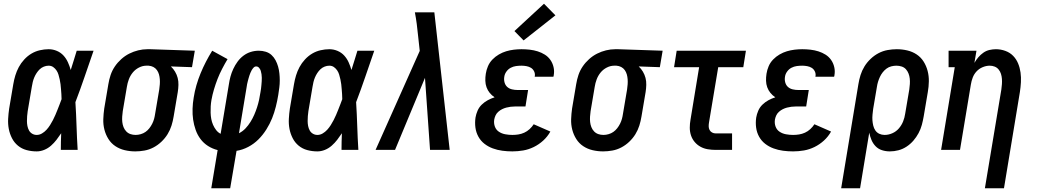

<svg xmlns="http://www.w3.org/2000/svg" viewBox="-20 -801 5540 1026"><path d="M176 8Q148 8 122 1Q96 -6 76 -22.5Q56 -39 44 -62.5Q32 -86 27 -112Q22 -138 23.5 -166Q25 -194 29 -221L51 -351Q55 -375 62 -398Q69 -421 80.5 -442.5Q92 -464 109.5 -483Q127 -502 148 -514.5Q169 -527 193 -532.5Q217 -538 240 -538Q263 -538 284 -529Q305 -520 319.5 -504Q334 -488 343 -468Q352 -448 358 -427Q366 -452 374 -478Q382 -504 390 -530H480Q456 -461 432.5 -392Q409 -323 383 -255Q387 -191 389 -127.5Q391 -64 395 0H305Q305 -22 305.5 -44.5Q306 -67 307 -89Q295 -71 282 -54Q269 -37 252.5 -22.5Q236 -8 216 0Q196 8 176 8ZM176 -80Q191 -80 204.5 -88Q218 -96 228.5 -107.5Q239 -119 247.5 -132.5Q256 -146 263 -159.5Q270 -173 276 -187Q282 -201 287.5 -215Q293 -229 298.5 -243Q304 -257 309 -271Q309 -285 308 -298Q307 -311 306 -324.5Q305 -338 303.5 -351Q302 -364 299 -377Q296 -390 292.5 -402Q289 -414 282 -424.5Q275 -435 264.5 -442.5Q254 -450 240 -450Q227 -450 214.5 -445Q202 -440 192.5 -431Q183 -422 175.5 -410.5Q168 -399 163 -387Q158 -375 155 -362.5Q152 -350 150 -337L128 -207Q126 -194 125 -180.5Q124 -167 124 -154Q124 -141 126.5 -128Q129 -115 135 -104Q141 -93 152 -86.5Q163 -80 176 -80Z M703 8Q674 8 646.5 1.5Q619 -5 596.5 -20Q574 -35 559.5 -58Q545 -81 538 -108Q531 -135 532 -164Q533 -193 537 -221L559 -351Q563 -376 571 -400Q579 -424 593.5 -445.5Q608 -467 628 -485Q648 -503 671 -514.5Q694 -526 718.5 -532Q743 -538 768 -538Q771 -538 775 -538Q779 -538 783 -538L1021 -530L1006 -442L893 -446Q906 -434 915.5 -418Q925 -402 929.5 -384.5Q934 -367 933.5 -347.5Q933 -328 930 -309L908 -179Q904 -154 896.5 -130Q889 -106 875.5 -84Q862 -62 842.5 -43.5Q823 -25 800 -13Q777 -1 752 3.5Q727 8 703 8ZM705 -80Q705 -80 705 -80Q705 -80 705 -80Q718 -80 732 -84Q746 -88 757.5 -96Q769 -104 778 -115.5Q787 -127 793.5 -140Q800 -153 803.5 -166Q807 -179 809 -193L831 -323Q833 -337 834 -350.5Q835 -364 834 -377.5Q833 -391 829.5 -403.5Q826 -416 818.5 -426.5Q811 -437 799.5 -443Q788 -449 774 -450H768Q767 -450 765 -450Q763 -450 762 -450Q742 -450 722.5 -440Q703 -430 689.5 -413.5Q676 -397 668.5 -377Q661 -357 658 -337L636 -207Q634 -193 633 -178Q632 -163 633.5 -149Q635 -135 640 -122Q645 -109 654.5 -99Q664 -89 677 -84.5Q690 -80 705 -80Z M1109 205 1143 1Q1115 -6 1091.5 -21Q1068 -36 1051.5 -58Q1035 -80 1025.5 -107Q1016 -134 1012 -162Q1008 -190 1009 -220Q1010 -250 1015 -279Q1020 -312 1029.5 -345Q1039 -378 1052 -409.5Q1065 -441 1080.5 -471Q1096 -501 1114 -530L1196 -485Q1181 -460 1167 -433Q1153 -406 1142.5 -379Q1132 -352 1123.5 -323.5Q1115 -295 1110 -267Q1107 -250 1106 -233Q1105 -216 1105.5 -198.5Q1106 -181 1109 -165Q1112 -149 1118.5 -134Q1125 -119 1135 -106Q1145 -93 1159 -86L1203 -350Q1206 -371 1211.5 -391.5Q1217 -412 1226.5 -432.5Q1236 -453 1249.5 -471.5Q1263 -490 1281 -503.5Q1299 -517 1320 -523.5Q1341 -530 1363 -530Q1382 -530 1400 -524.5Q1418 -519 1431 -507Q1444 -495 1452.5 -479Q1461 -463 1466 -445.5Q1471 -428 1473 -409Q1475 -390 1475 -371Q1475 -352 1472.5 -332.5Q1470 -313 1467 -294Q1462 -263 1454 -231Q1446 -199 1434 -169Q1422 -139 1403.5 -109.5Q1385 -80 1361 -56Q1337 -32 1306.5 -16Q1276 0 1244 5L1210 205ZM1257 -89Q1277 -99 1292 -115Q1307 -131 1318.5 -149.5Q1330 -168 1338.5 -187.5Q1347 -207 1353.5 -227Q1360 -247 1364.5 -267.5Q1369 -288 1372 -309Q1374 -318 1375 -328Q1376 -338 1377 -347.5Q1378 -357 1378.5 -366.5Q1379 -376 1379 -385.5Q1379 -395 1377.5 -404.5Q1376 -414 1373.5 -422.5Q1371 -431 1364.5 -438.5Q1358 -446 1349 -446Q1341 -446 1335 -439.5Q1329 -433 1325 -426Q1321 -419 1318 -411.5Q1315 -404 1312.5 -396.5Q1310 -389 1308 -381.5Q1306 -374 1304 -366.5Q1302 -359 1300.5 -351.5Q1299 -344 1298 -336Z M1676 8Q1648 8 1622 1Q1596 -6 1576 -22.5Q1556 -39 1544 -62.5Q1532 -86 1527 -112Q1522 -138 1523.5 -166Q1525 -194 1529 -221L1551 -351Q1555 -375 1562 -398Q1569 -421 1580.5 -442.5Q1592 -464 1609.5 -483Q1627 -502 1648 -514.5Q1669 -527 1693 -532.5Q1717 -538 1740 -538Q1763 -538 1784 -529Q1805 -520 1819.5 -504Q1834 -488 1843 -468Q1852 -448 1858 -427Q1866 -452 1874 -478Q1882 -504 1890 -530H1980Q1956 -461 1932.5 -392Q1909 -323 1883 -255Q1887 -191 1889 -127.5Q1891 -64 1895 0H1805Q1805 -22 1805.5 -44.5Q1806 -67 1807 -89Q1795 -71 1782 -54Q1769 -37 1752.5 -22.5Q1736 -8 1716 0Q1696 8 1676 8ZM1676 -80Q1691 -80 1704.5 -88Q1718 -96 1728.5 -107.5Q1739 -119 1747.5 -132.5Q1756 -146 1763 -159.5Q1770 -173 1776 -187Q1782 -201 1787.5 -215Q1793 -229 1798.5 -243Q1804 -257 1809 -271Q1809 -285 1808 -298Q1807 -311 1806 -324.5Q1805 -338 1803.5 -351Q1802 -364 1799 -377Q1796 -390 1792.5 -402Q1789 -414 1782 -424.5Q1775 -435 1764.5 -442.5Q1754 -450 1740 -450Q1727 -450 1714.5 -445Q1702 -440 1692.5 -431Q1683 -422 1675.5 -410.5Q1668 -399 1663 -387Q1658 -375 1655 -362.5Q1652 -350 1650 -337L1628 -207Q1626 -194 1625 -180.5Q1624 -167 1624 -154Q1624 -141 1626.5 -128Q1629 -115 1635 -104Q1641 -93 1652 -86.5Q1663 -80 1676 -80Z M1987 0 2223 -529 2214 -611Q2211 -642 2207 -673Q2203 -704 2197 -735H2301L2383 0H2278L2251 -385L2091 0Z M2718 8Q2691 8 2664.5 4.5Q2638 1 2613.5 -8Q2589 -17 2569 -32.5Q2549 -48 2536.5 -70.5Q2524 -93 2520.5 -119.5Q2517 -146 2521 -173Q2524 -191 2532 -209.5Q2540 -228 2554.5 -242Q2569 -256 2586.5 -265.5Q2604 -275 2623 -281Q2608 -291 2597 -304.5Q2586 -318 2580 -334.5Q2574 -351 2573.5 -369.5Q2573 -388 2576 -407Q2579 -427 2587.5 -447Q2596 -467 2611.5 -483Q2627 -499 2646 -510Q2665 -521 2685 -527Q2705 -533 2726 -535.5Q2747 -538 2767 -538Q2789 -538 2811 -535.5Q2833 -533 2853.5 -526.5Q2874 -520 2891.5 -509Q2909 -498 2921 -481Q2933 -464 2938 -442.5Q2943 -421 2939 -399Q2939 -397 2938.5 -395Q2938 -393 2937 -391H2837Q2837 -392 2837.5 -393Q2838 -394 2838 -394Q2840 -408 2834 -420Q2828 -432 2817.5 -438.5Q2807 -445 2793.5 -447.5Q2780 -450 2767 -450Q2752 -450 2737.5 -448Q2723 -446 2709.5 -439Q2696 -432 2686.5 -419Q2677 -406 2675 -392Q2672 -376 2676 -361Q2680 -346 2690.5 -336.5Q2701 -327 2716 -323.5Q2731 -320 2747 -320H2802L2788 -232H2732Q2720 -232 2708.5 -230.5Q2697 -229 2685.5 -226Q2674 -223 2663 -217.5Q2652 -212 2642.5 -203.5Q2633 -195 2628 -184Q2623 -173 2621 -162Q2618 -142 2624.5 -124.5Q2631 -107 2646 -97Q2661 -87 2680 -83.5Q2699 -80 2718 -80Q2734 -80 2750 -82.5Q2766 -85 2781.5 -92Q2797 -99 2810 -111Q2823 -123 2832 -137L2921 -98Q2906 -71 2883 -50Q2860 -29 2832.5 -15.5Q2805 -2 2776 3Q2747 8 2718 8ZM2778 -585 2729 -635 2887 -781 2948 -719Z M3203 8Q3174 8 3146.5 1.5Q3119 -5 3096.5 -20Q3074 -35 3059.5 -58Q3045 -81 3038 -108Q3031 -135 3032 -164Q3033 -193 3037 -221L3059 -351Q3063 -376 3071 -400Q3079 -424 3093.5 -445.5Q3108 -467 3128 -485Q3148 -503 3171 -514.5Q3194 -526 3218.5 -532Q3243 -538 3268 -538Q3271 -538 3275 -538Q3279 -538 3283 -538L3521 -530L3506 -442L3393 -446Q3406 -434 3415.5 -418Q3425 -402 3429.5 -384.5Q3434 -367 3433.5 -347.5Q3433 -328 3430 -309L3408 -179Q3404 -154 3396.5 -130Q3389 -106 3375.5 -84Q3362 -62 3342.5 -43.5Q3323 -25 3300 -13Q3277 -1 3252 3.5Q3227 8 3203 8ZM3205 -80Q3205 -80 3205 -80Q3205 -80 3205 -80Q3218 -80 3232 -84Q3246 -88 3257.5 -96Q3269 -104 3278 -115.5Q3287 -127 3293.5 -140Q3300 -153 3303.5 -166Q3307 -179 3309 -193L3331 -323Q3333 -337 3334 -350.5Q3335 -364 3334 -377.5Q3333 -391 3329.5 -403.5Q3326 -416 3318.5 -426.5Q3311 -437 3299.5 -443Q3288 -449 3274 -450H3268Q3267 -450 3265 -450Q3263 -450 3262 -450Q3242 -450 3222.5 -440Q3203 -430 3189.5 -413.5Q3176 -397 3168.5 -377Q3161 -357 3158 -337L3136 -207Q3134 -193 3133 -178Q3132 -163 3133.5 -149Q3135 -135 3140 -122Q3145 -109 3154.5 -99Q3164 -89 3177 -84.5Q3190 -80 3205 -80Z M3805 0Q3783 0 3762 -3.5Q3741 -7 3723 -17Q3705 -27 3692 -42.5Q3679 -58 3672.5 -77.5Q3666 -97 3666 -118.5Q3666 -140 3670 -162L3716 -442H3582L3596 -530H3966L3952 -442H3818L3769 -148Q3767 -137 3767 -126.5Q3767 -116 3771.5 -107Q3776 -98 3785 -93Q3794 -88 3805 -88H3892V0Z M4218 8Q4191 8 4164.5 4.5Q4138 1 4113.5 -8Q4089 -17 4069 -32.5Q4049 -48 4036.5 -70.5Q4024 -93 4020.5 -119.5Q4017 -146 4021 -173Q4024 -191 4032 -209.5Q4040 -228 4054.5 -242Q4069 -256 4086.5 -265.5Q4104 -275 4123 -281Q4108 -291 4097 -304.5Q4086 -318 4080 -334.5Q4074 -351 4073.5 -369.5Q4073 -388 4076 -407Q4079 -427 4087.5 -447Q4096 -467 4111.5 -483Q4127 -499 4146 -510Q4165 -521 4185 -527Q4205 -533 4226 -535.5Q4247 -538 4267 -538Q4289 -538 4311 -535.5Q4333 -533 4353.5 -526.5Q4374 -520 4391.5 -509Q4409 -498 4421 -481Q4433 -464 4438 -442.5Q4443 -421 4439 -399Q4439 -397 4438.5 -395Q4438 -393 4437 -391H4337Q4337 -392 4337.5 -393Q4338 -394 4338 -394Q4340 -408 4334 -420Q4328 -432 4317.5 -438.5Q4307 -445 4293.5 -447.5Q4280 -450 4267 -450Q4252 -450 4237.5 -448Q4223 -446 4209.5 -439Q4196 -432 4186.5 -419Q4177 -406 4175 -392Q4172 -376 4176 -361Q4180 -346 4190.5 -336.5Q4201 -327 4216 -323.5Q4231 -320 4247 -320H4302L4288 -232H4232Q4220 -232 4208.5 -230.5Q4197 -229 4185.5 -226Q4174 -223 4163 -217.5Q4152 -212 4142.5 -203.5Q4133 -195 4128 -184Q4123 -173 4121 -162Q4118 -142 4124.5 -124.5Q4131 -107 4146 -97Q4161 -87 4180 -83.5Q4199 -80 4218 -80Q4234 -80 4250 -82.5Q4266 -85 4281.5 -92Q4297 -99 4310 -111Q4323 -123 4332 -137L4421 -98Q4406 -71 4383 -50Q4360 -29 4332.5 -15.5Q4305 -2 4276 3Q4247 8 4218 8Z M4475 205 4567 -351Q4571 -376 4578.5 -400Q4586 -424 4599.5 -446Q4613 -468 4632.5 -486.5Q4652 -505 4675 -517Q4698 -529 4723 -533.5Q4748 -538 4772 -538Q4801 -538 4828.5 -531.5Q4856 -525 4878.5 -510Q4901 -495 4915.5 -472Q4930 -449 4937 -422Q4944 -395 4943.5 -366Q4943 -337 4938 -309L4916 -179Q4912 -156 4906 -133.5Q4900 -111 4888.5 -89.5Q4877 -68 4861 -49.5Q4845 -31 4824.5 -17.5Q4804 -4 4781 2Q4758 8 4735 8Q4713 8 4693 1.5Q4673 -5 4659 -19.5Q4645 -34 4637 -53Q4629 -72 4625 -92L4576 205ZM4707 -80Q4728 -80 4748.5 -89Q4769 -98 4783.5 -115Q4798 -132 4806 -152Q4814 -172 4817 -193L4839 -323Q4841 -337 4842 -352Q4843 -367 4841.5 -381Q4840 -395 4835 -408Q4830 -421 4821 -431Q4812 -441 4798.5 -445.5Q4785 -450 4770 -450Q4757 -450 4743 -446.5Q4729 -443 4717.5 -434.5Q4706 -426 4697 -414.5Q4688 -403 4682 -390Q4676 -377 4672 -364Q4668 -351 4666 -337L4646 -219Q4644 -204 4642.5 -188.5Q4641 -173 4642 -158.5Q4643 -144 4646.5 -129.5Q4650 -115 4658 -103.5Q4666 -92 4679 -86Q4692 -80 4707 -80Z M5243 205 5331 -323Q5333 -337 5334 -351.5Q5335 -366 5334 -379.5Q5333 -393 5329 -406Q5325 -419 5316.5 -429.5Q5308 -440 5295.5 -445Q5283 -450 5269 -450Q5250 -450 5231 -442Q5212 -434 5198.5 -419.5Q5185 -405 5178 -386.5Q5171 -368 5168 -349L5110 0H5009L5082 -442H5049V-530H5198L5187 -465Q5196 -481 5208 -495Q5220 -509 5235 -519.5Q5250 -530 5267.5 -534Q5285 -538 5302 -538Q5328 -538 5352.5 -529Q5377 -520 5394 -502.5Q5411 -485 5420.5 -462Q5430 -439 5433.5 -413.5Q5437 -388 5435.5 -361.5Q5434 -335 5430 -309L5345 205Z"/></svg>

Font: Iosevka Slab Semibold
Style: Italic
Weight: 600
Italic angle: -9°
Monospace: yes
Designer: Belleve Invis
Foundry: Belleve Invis
Version: Version 11.1.1; ttfautohint (v1.8.3)